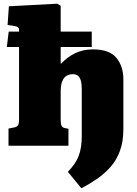

<svg xmlns="http://www.w3.org/2000/svg" viewBox="-20 -788 738 1038"><path d="M420 230 347 141Q368 119 382.5 98Q397 77 405.5 54.5Q414 32 418 5.5Q422 -21 422 -52V-307Q422 -334 417 -352Q412 -370 401.5 -378.5Q391 -387 373 -387Q356 -387 341 -379Q326 -371 317 -350Q308 -329 308 -288V-141Q308 -119 312.5 -108.5Q317 -98 333 -95L350 -92V0H26V-93L57 -99Q71 -102 77 -110Q83 -118 83 -144V-534H17L27 -617H83V-629Q83 -635 77 -640.5Q71 -646 49 -649L21 -653L28 -754L289 -768L308 -757V-617H476V-534H308V-445H312Q343 -479 385.5 -500Q428 -521 483 -521Q572 -521 609.5 -475Q647 -429 647 -359V-91Q647 -23 628.5 27.5Q610 78 577.5 114.5Q545 151 504.5 179Q464 207 420 230Z"/></svg>

Font: Literata Black
Style: Regular
Weight: 900
Designer: Latin by Veronika Burian and Jose Scaglione. Greek by Irene Vlachou. Cyrillic by Vera Evstafieva.
Foundry: TypeTogether
Version: Version 3.103;gftools[0.9.29]